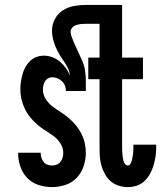

<svg xmlns="http://www.w3.org/2000/svg" viewBox="-20 -755 665 783"><path d="M192 8Q164 8 137.5 -0.5Q111 -9 91.5 -29Q72 -49 63 -75.5Q54 -102 54 -129V-132H146V-131Q146 -121 149 -111.5Q152 -102 158 -94.5Q164 -87 173 -83.5Q182 -80 192 -80Q202 -80 211 -83.5Q220 -87 226.5 -95Q233 -103 235.5 -112.5Q238 -122 238 -132Q238 -152 226.5 -170Q215 -188 198.5 -200Q182 -212 164.5 -223Q147 -234 131.5 -247.5Q116 -261 103 -277Q90 -293 81 -312Q72 -331 67.5 -351Q63 -371 63 -392Q63 -407 65.5 -422.5Q68 -438 72 -453Q76 -468 83.5 -481.5Q91 -495 102.5 -506Q114 -517 128.5 -522.5Q143 -528 159 -528Q177 -528 194 -521.5Q211 -515 224.5 -503.5Q238 -492 248.5 -477.5Q259 -463 265 -446Q264 -463 256.5 -478Q249 -493 239.5 -506.5Q230 -520 221.5 -534.5Q213 -549 206.5 -564.5Q200 -580 196 -596.5Q192 -613 192 -630Q192 -654 203.5 -676.5Q215 -699 236 -712.5Q257 -726 281.5 -730.5Q306 -735 330 -735H432V-658H330Q320 -658 310.5 -657Q301 -656 291.5 -653Q282 -650 275 -642.5Q268 -635 268 -626Q268 -616 271.5 -606.5Q275 -597 279 -588V-587Q288 -568 296.5 -548.5Q305 -529 314 -510Q323 -491 326.5 -470Q330 -449 330 -428V-384H249Q249 -395 245 -405.5Q241 -416 233 -423.5Q225 -431 214.5 -435.5Q204 -440 193 -440Q184 -440 176 -435.5Q168 -431 163.5 -423.5Q159 -416 157 -407.5Q155 -399 155 -390Q155 -369 166.5 -351Q178 -333 194 -321Q210 -309 227.5 -298Q245 -287 260.5 -273.5Q276 -260 289 -244.5Q302 -229 311.5 -210.5Q321 -192 325.5 -172Q330 -152 330 -131Q330 -104 321 -77Q312 -50 293 -30Q274 -10 247 -1Q220 8 192 8ZM501 8Q483 8 465 2.5Q447 -3 433 -14.5Q419 -26 409.5 -42.5Q400 -59 394.5 -76.5Q389 -94 387.5 -112.5Q386 -131 386 -149V-432H340V-520H386V-735H478V-520H563V-432H478V-149Q478 -143 478.5 -136.5Q479 -130 479.5 -123.5Q480 -117 481 -110.5Q482 -104 484 -97.5Q486 -91 490.5 -85.5Q495 -80 501 -80Q509 -80 512.5 -87.5Q516 -95 518 -102Q520 -109 521 -116.5Q522 -124 523 -131Q524 -138 524 -145.5Q524 -153 524 -161V-165H617V-156Q617 -137 614.5 -118.5Q612 -100 606.5 -81.5Q601 -63 592 -46.5Q583 -30 569.5 -17Q556 -4 538 2Q520 8 501 8Z"/></svg>

Font: Iosevka Custom Semibold
Style: Regular
Weight: 600
Designer: Belleve Invis
Foundry: Belleve Invis
Version: Version 27.0.2; ttfautohint (v1.8.4)